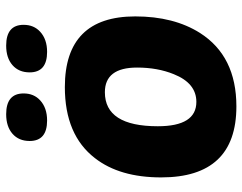

<svg xmlns="http://www.w3.org/2000/svg" viewBox="-104 -692 805 638"><g transform="rotate(-90 299.0 -372.5)"><path d="M29 -240Q29 -378 93 -460Q170 -560 329 -560Q564 -560 564 -326Q564 -198 509 -111Q432 10 265 10Q29 10 29 -240ZM199 -251Q199 -123 280 -123Q342 -123 372 -198Q394 -252 394 -320Q394 -427 312 -427Q199 -427 199 -251ZM174 -734Q198 -755 239 -755Q308 -755 308 -697Q308 -663 285 -642Q260 -619 218 -619Q150 -619 150 -677Q150 -713 174 -734ZM402 -734Q426 -755 467 -755Q536 -755 536 -697Q536 -663 513 -642Q488 -619 446 -619Q378 -619 378 -677Q378 -713 402 -734Z"/></g></svg>

Font: PoetsenOne
Style: Regular
Weight: 400
Designer: Rodrigo Fuenzalida, Pablo Impallari
Foundry: Pablo Impallari, Rodrigo Fuenzalida
Version: Version 1.000